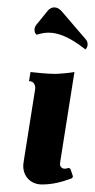

<svg xmlns="http://www.w3.org/2000/svg" viewBox="-20 -487 254 512"><path d="M207.8 -355.2C212.6 -359.9 213.6 -364.3 213.6 -369.1C213.6 -374 211.7 -379.2 207.8 -383.1L144 -457.5C138.7 -463.6 131.6 -467.3 124.8 -467.3C118.7 -467.3 112.3 -464.4 107.4 -458.5L77.9 -422.1C74.5 -418 72 -413.1 72 -408.2C72 -400.1 74.5 -397 77.9 -394.3C86.7 -397 96.7 -399.9 109.4 -399.9C132.3 -399.9 163.3 -390.6 207.8 -355.2ZM43.7 -59.6C42.5 -51.8 42 -48.3 42 -44.4C42 -17.3 61 4.9 92 4.9C120.8 4.9 145 -1.7 172.1 -11.7L174.6 -16.6L167.7 -36.9L163.1 -39.3C158 -37.6 155.3 -37.1 152.3 -37.1C145.5 -37.1 139.9 -42.7 139.9 -49.8C139.9 -50.8 140.4 -54.2 141.4 -60.5L178.5 -294.9C166.5 -292.7 138.4 -290 127 -290C107.9 -290 77.6 -293 61.3 -294.9L57.4 -270.5C68.1 -270.5 74 -263.7 74 -251Z"/></svg>

Font: RisaltypS01
Style: Medium
Weight: 500
Italic angle: -9°
Designer: gluk
Foundry: gluk
Version: Version 0.24